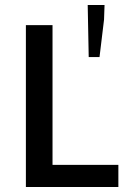

<svg xmlns="http://www.w3.org/2000/svg" viewBox="-20 -749 522 764"><path d="M394 -671 396 -729H329L333 -522H376ZM451 -5V-93H189V-649H83V-5ZM394 -672V-671Z"/></svg>

Font: Falling Sky
Style: Light
Weight: 400
Designer: Paul D. Hunt
Foundry: Adobe Systems Incorporated
Version: Version 1.02